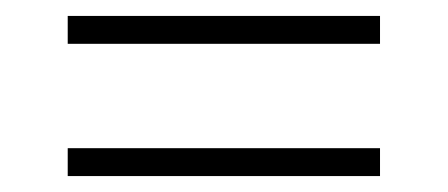

<svg xmlns="http://www.w3.org/2000/svg" viewBox="-20 -384 562 241"><path d="M65 -364H457V-329H65ZM65 -198H457V-163H65Z"/></svg>

Font: Chakra Petch ExtraLight
Style: Regular
Weight: 275
Designer: Katatrad Aksorn Co.,Ltd.
Foundry: Cadson Demak Co.,Ltd.
Version: Version 1.000; ttfautohint (v1.6)